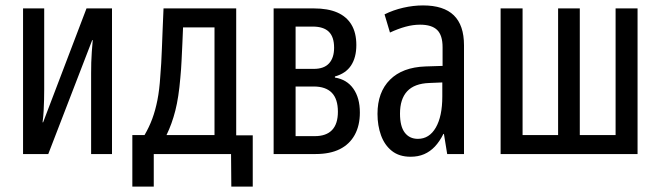

<svg xmlns="http://www.w3.org/2000/svg" viewBox="-20 -568 2446 708"><path d="M65 0V-537H143V-239Q143 -219 142.5 -200Q142 -181 141 -160.5Q140 -140 137 -117H139L299 -537H393V0H316V-298Q316 -318 316.5 -337.5Q317 -357 318.5 -377Q320 -397 322 -420H320L158 0Z M468 120V-70H513Q530 -99 541.5 -130Q553 -161 560.5 -199Q568 -237 571 -286Q573 -310 574.5 -335Q576 -360 577 -389Q578 -418 579.5 -454Q581 -490 583 -537H851V-69H912V120H833L832 0H547V120ZM594 -70H771V-467H655Q654 -438 652.5 -407Q651 -376 649.5 -344Q648 -312 645 -281Q639 -209 626.5 -160Q614 -111 594 -70Z M989 0V-537H1137Q1189 -537 1223.5 -522Q1258 -507 1276 -477Q1294 -447 1294 -402Q1294 -356 1274.5 -326.5Q1255 -297 1215 -286V-282Q1259 -275 1283 -241Q1307 -207 1307 -153Q1307 -105 1288 -70.5Q1269 -36 1233 -18Q1197 0 1144 0ZM1070 -66H1141Q1183 -66 1204.5 -88.5Q1226 -111 1226 -156Q1226 -203 1203.5 -226Q1181 -249 1137 -249H1070ZM1070 -314H1137Q1175 -314 1193.5 -334.5Q1212 -355 1212 -392Q1212 -432 1192.5 -451Q1173 -470 1133 -470H1070Z M1494 10Q1452 10 1425 -11.5Q1398 -33 1385 -69Q1372 -105 1372 -148Q1372 -228 1418 -274Q1464 -320 1549 -323L1612 -325V-394Q1612 -438 1592 -457.5Q1572 -477 1529 -477Q1503 -477 1475.5 -469.5Q1448 -462 1418 -448L1398 -515Q1430 -531 1467 -539.5Q1504 -548 1540 -548Q1616 -548 1653.5 -511.5Q1691 -475 1691 -401V0H1629L1617 -74H1615Q1601 -46 1583.5 -27.5Q1566 -9 1544 0.5Q1522 10 1494 10ZM1521 -56Q1563 -56 1587 -97.5Q1611 -139 1611 -212V-264L1563 -262Q1508 -260 1481.5 -231.5Q1455 -203 1455 -149Q1455 -102 1472.5 -79Q1490 -56 1521 -56Z M1826 0V-537H1907V-70H2038V-537H2118V-70H2250V-537H2331V0Z"/></svg>

Font: Noto Sans ExtraCondensed
Style: Regular
Weight: 400
Width: 2
Designer: Monotype Design Team
Foundry: Monotype Imaging Inc.
Version: Version 2.013